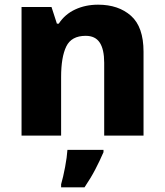

<svg xmlns="http://www.w3.org/2000/svg" viewBox="-20 -579 703 820"><path d="M399 -559Q486 -559 539.5 -511.5Q593 -464 593 -358V0H425V-311Q425 -368 406 -397Q387 -426 346 -426Q285 -426 263 -380.5Q241 -335 241 -250V0H72V-549H200L223 -478H231Q257 -518 301 -538.5Q345 -559 399 -559ZM422 71Q406 108 387 144.5Q368 181 341 221H241V208Q250 177 258 134.5Q266 92 268 61H422Z"/></svg>

Font: Noto Sans ExtraBold
Style: Regular
Weight: 800
Designer: Monotype Design Team
Foundry: Monotype Imaging Inc.
Version: Version 2.007